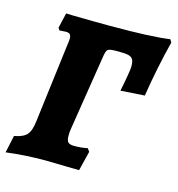

<svg xmlns="http://www.w3.org/2000/svg" viewBox="-104 -744 780 843"><g transform="rotate(15 286.0 -322.5)"><path d="M14 -68Q54 -75 70.5 -93Q87 -111 92 -155L137 -515Q140 -533 140 -543Q140 -558 134.5 -563.5Q129 -569 115 -569L87 -567L80 -578L96 -647Q113 -647 123 -646Q227 -644 297 -644Q489 -644 567 -656L575 -643Q543 -516 523 -388L414 -381Q433 -475 433 -497Q433 -518 427 -528Q421 -538 406.5 -541.5Q392 -545 361 -545Q335 -545 324.5 -543Q314 -541 310 -535Q306 -529 303 -514L247 -160Q245 -148 245 -130Q245 -109 253 -101.5Q261 -94 280 -94Q314 -94 341 -100L351 -86L329 3L269 2L176 0Q83 0 -3 11Z"/></g></svg>

Font: Alegreya ExtraBold
Style: Italic
Weight: 800
Italic angle: -7°
Designer: Juan Pablo del Peral
Foundry: Huerta Tipografica
Version: Version 2.007; ttfautohint (v1.6)